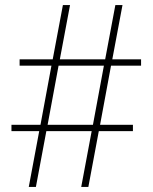

<svg xmlns="http://www.w3.org/2000/svg" viewBox="-20 -734 599 754"><path d="M93 0 134 -219H25V-244H139L182 -476H57V-501H187L227 -714H255L215 -501H393L433 -714H461L421 -501H534V-476H416L373 -244H502V-219H368L327 0H299L340 -219H162L121 0ZM167 -244H345L388 -476H210Z"/></svg>

Font: Noto Serif Myanmar Thin
Style: Regular
Weight: 100
Designer: Ben Mitchell and the Monotype Design Team
Foundry: Monotype Imaging Inc.
Version: Version 2.106; ttfautohint (v1.8.4.7-5d5b)